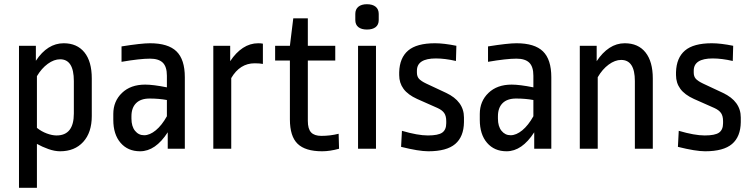

<svg xmlns="http://www.w3.org/2000/svg" viewBox="-20 -705 3566 910"><path d="M415 -333V-155Q415 -77 374.5 -32.5Q334 12 265 12Q239 12 209.5 1.5Q180 -9 155 -23V185H70V-488H150V-417Q205 -500 282 -500Q345 -500 380 -457Q415 -414 415 -333ZM155 -344V-99Q176 -82 201.5 -72.5Q227 -63 248 -63Q330 -63 330 -167V-321Q330 -424 265 -424Q236 -424 206.5 -402.5Q177 -381 155 -344Z M856 -339V0H775V-78Q717 12 644 12Q586 12 551.5 -28Q517 -68 517 -137V-165Q517 -225 558 -264.5Q599 -304 668 -304Q706 -304 771 -291V-346Q771 -389 751.5 -408Q732 -427 691 -427Q643 -427 556 -412V-485Q650 -500 691 -500Q777 -500 816.5 -461.5Q856 -423 856 -339ZM603 -154V-143Q603 -106 620 -85Q637 -64 663 -64Q690 -64 718.5 -87.5Q747 -111 771 -154V-231Q733 -238 689 -238Q647 -238 625 -216Q603 -194 603 -154Z M1226 -498V-402Q1211 -405 1187 -405Q1117 -405 1076 -335V0H991V-488H1071V-415Q1098 -456 1131.5 -478Q1165 -500 1204 -500Q1218 -500 1226 -498Z M1439 -488H1569V-418H1439V-132Q1439 -94 1454.5 -77.5Q1470 -61 1503 -61Q1545 -61 1585 -71L1587 0Q1543 12 1507 12Q1427 12 1390.5 -23.5Q1354 -59 1354 -139V-418H1284V-488H1354L1370 -618H1439Z M1762 -488V0H1677V-488ZM1775 -639V-610Q1775 -588 1760.5 -576.5Q1746 -565 1719 -565Q1693 -565 1678.5 -576.5Q1664 -588 1664 -610V-639Q1664 -661 1678.5 -673Q1693 -685 1719 -685Q1746 -685 1760.5 -673Q1775 -661 1775 -639Z M2143 -488 2141 -416Q2089 -428 2046 -428Q1956 -428 1956 -370V-361Q1956 -343 1965.5 -332Q1975 -321 2000 -309L2094 -265Q2179 -225 2179 -148V-126Q2178 -57 2137.5 -22.5Q2097 12 2010 12Q1965 12 1881 -9L1885 -85Q1960 -63 2008 -63Q2057 -63 2076 -76.5Q2095 -90 2095 -121V-131Q2095 -155 2085.5 -169Q2076 -183 2054 -193L1957 -236Q1913 -256 1892.5 -284Q1872 -312 1872 -349V-363Q1874 -431 1914.5 -465.5Q1955 -500 2042 -500Q2084 -500 2143 -488Z M2593 -339V0H2512V-78Q2454 12 2381 12Q2323 12 2288.5 -28Q2254 -68 2254 -137V-165Q2254 -225 2295 -264.5Q2336 -304 2405 -304Q2443 -304 2508 -291V-346Q2508 -389 2488.5 -408Q2469 -427 2428 -427Q2380 -427 2293 -412V-485Q2387 -500 2428 -500Q2514 -500 2553.5 -461.5Q2593 -423 2593 -339ZM2340 -154V-143Q2340 -106 2357 -85Q2374 -64 2400 -64Q2427 -64 2455.5 -87.5Q2484 -111 2508 -154V-231Q2470 -238 2426 -238Q2384 -238 2362 -216Q2340 -194 2340 -154Z M3074 -333V0H2989V-321Q2989 -421 2924 -421Q2895 -421 2865 -399Q2835 -377 2813 -339V0H2728V-488H2808V-415Q2835 -456 2868.5 -478Q2902 -500 2941 -500Q3005 -500 3039.5 -456.5Q3074 -413 3074 -333Z M3455 -488 3453 -416Q3401 -428 3358 -428Q3268 -428 3268 -370V-361Q3268 -343 3277.5 -332Q3287 -321 3312 -309L3406 -265Q3491 -225 3491 -148V-126Q3490 -57 3449.5 -22.5Q3409 12 3322 12Q3277 12 3193 -9L3197 -85Q3272 -63 3320 -63Q3369 -63 3388 -76.5Q3407 -90 3407 -121V-131Q3407 -155 3397.5 -169Q3388 -183 3366 -193L3269 -236Q3225 -256 3204.5 -284Q3184 -312 3184 -349V-363Q3186 -431 3226.5 -465.5Q3267 -500 3354 -500Q3396 -500 3455 -488Z"/></svg>

Font: Ropa Sans
Style: Regular
Weight: 400
Designer: Botio Nikoltchev
Foundry: Botio Nikoltchev
Version: Version 1.100